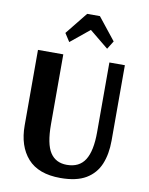

<svg xmlns="http://www.w3.org/2000/svg" viewBox="-97 -958 807 1038"><g transform="rotate(10 307.0 -438.5)"><path d="M227 -721 198 -766 296 -888H366L463 -766L435 -721L331 -806ZM307 11Q186 11 127 -55.5Q68 -122 68 -236V-650H207V-267Q207 -158 237.5 -111.5Q268 -65 329 -65Q397 -65 428.5 -114.5Q460 -164 460 -267V-650H545V-236Q545 -162 522 -106.5Q499 -51 447 -20Q395 11 307 11Z"/></g></svg>

Font: Arsenal SC
Style: Bold
Weight: 700
Designer: Andrij Shevchenko
Foundry: Stairsfor
Version: Version 2.001; ttfautohint (v1.8.4.7-5d5b)